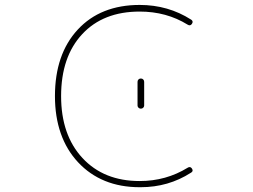

<svg xmlns="http://www.w3.org/2000/svg" viewBox="-20 -783 1040 790"><path d="M558.6 -12.7Q556.6 -12.7 554.7 -12.7Q475.6 -12.7 412.1 -38.6Q348.6 -64.5 301.3 -115.2Q253.9 -166 230 -234.4Q206.1 -302.7 206.1 -387.7Q206.1 -473.6 229.5 -542Q252.9 -610.4 299.8 -661.1Q346.7 -711.9 410.6 -737.3Q474.6 -762.7 554.7 -762.7Q671.9 -762.7 766.6 -702.1Q772.5 -698.2 772.5 -692.4Q772.5 -689.5 769.5 -684.6Q762.7 -674.8 752 -681.6Q665 -735.4 554.7 -735.4Q404.3 -735.4 317.9 -642.1Q231.4 -548.8 231.4 -387.7Q231.4 -227.5 319.3 -132.8Q407.2 -38.1 554.7 -38.1Q663.1 -38.1 752 -92.8Q762.7 -99.6 769.5 -89.8Q772.5 -85 772.5 -82Q772.5 -76.2 765.6 -72.3Q672.9 -12.7 558.6 -12.7ZM545.9 -348.6V-446.3Q545.9 -452.1 549.8 -456.1Q553.7 -460 559.6 -460Q565.4 -460 569.3 -456.1Q573.2 -452.1 573.2 -446.3V-348.6Q573.2 -343.8 569.3 -339.8Q565.4 -335.9 559.6 -335.9Q553.7 -335.9 549.8 -339.8Q545.9 -343.8 545.9 -348.6Z"/></svg>

Font: Rounded-X Mgen+ 1mn thin
Style: Regular
Weight: 100
Designer: [Source Han Sans]
Ryoko NISHIZUKA  (kana & ideographs); Paul D. Hunt (Latin, Greek & Cyrillic); Wenlong ZHANG  (bopomofo
Version: Version 1.059.20150602